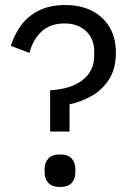

<svg xmlns="http://www.w3.org/2000/svg" viewBox="-20 -730 517 762"><path d="M256 -208H179V-372Q261 -376 307.5 -412Q354 -448 354 -511V-525Q354 -576 321.5 -606.5Q289 -637 236 -637Q178 -637 143.5 -603.5Q109 -570 97 -520L23 -548Q36 -591 62.5 -628Q89 -665 133 -687.5Q177 -710 239 -710Q301 -710 346 -686.5Q391 -663 415.5 -621Q440 -579 440 -521Q440 -457 412.5 -414.5Q385 -372 342.5 -348.5Q300 -325 256 -316ZM218 12Q187 12 172 -4Q157 -20 157 -46V-59Q157 -85 172 -101Q187 -117 218 -117Q250 -117 264.5 -101Q279 -85 279 -59V-46Q279 -20 264.5 -4Q250 12 218 12Z"/></svg>

Font: IBM Plex Sans Var
Style: Regular
Weight: 400
Designer: Mike Abbink, Paul van der Laan, Pieter van Rosmalen
Foundry: Bold Monday
Version: Version 3.000